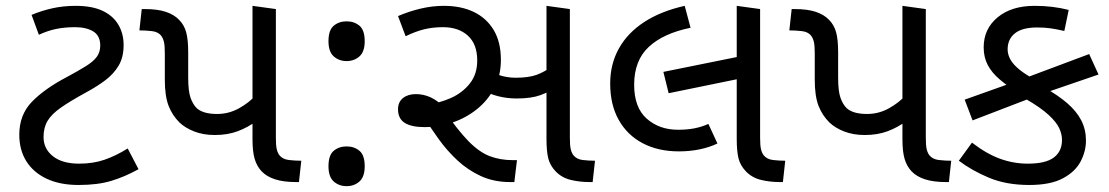

<svg xmlns="http://www.w3.org/2000/svg" viewBox="-20 -623 3794 657"><path d="M249 10Q185 10 139.5 -11.5Q94 -33 70 -71.5Q46 -110 46 -162Q46 -230 89 -274.5Q132 -319 208 -359Q249 -381 274.5 -397Q300 -413 311.5 -429Q323 -445 323 -467Q323 -501 299 -515.5Q275 -530 237 -530Q202 -530 172.5 -524Q143 -518 113 -504L88 -572Q121 -586 158.5 -594.5Q196 -603 239 -603Q295 -603 331 -586Q367 -569 385 -538.5Q403 -508 403 -469Q403 -427 386 -398.5Q369 -370 340.5 -348.5Q312 -327 275 -307Q220 -277 188 -254.5Q156 -232 142.5 -209Q129 -186 129 -154Q129 -114 161 -88.5Q193 -63 251 -63Q299 -63 338 -76.5Q377 -90 417 -115L454 -44Q407 -18 360.5 -4Q314 10 249 10Z M715 -161Q676 -161 645 -173Q614 -185 594 -204Q569 -229 556.5 -262Q544 -295 544 -350V-440Q544 -467 541 -479.5Q538 -492 532 -500Q522 -514 500 -516.5Q478 -519 457 -519L465 -592H475Q519 -592 547.5 -582.5Q576 -573 593 -555Q610 -538 617 -513Q624 -488 624 -443V-357Q624 -311 632 -288.5Q640 -266 653 -253Q664 -243 681.5 -238Q699 -233 723 -233Q763 -233 798 -252.5Q833 -272 856 -298V-208Q828 -187 793.5 -174Q759 -161 715 -161ZM993 0Q950 0 921 -9.5Q892 -19 875 -37Q859 -54 851.5 -79Q844 -104 844 -148V-603L924 -592V-152Q924 -125 927 -112.5Q930 -100 936 -92Q947 -78 968.5 -75.5Q990 -73 1011 -73L1003 0Z M1166 -414Q1140 -414 1122 -430Q1104 -446 1104 -482Q1104 -520 1122 -535Q1140 -550 1166 -550Q1192 -550 1210 -535Q1228 -520 1228 -482Q1228 -446 1210 -430Q1192 -414 1166 -414ZM1166 14Q1140 14 1122 -2Q1104 -18 1104 -54Q1104 -92 1122 -107Q1140 -122 1166 -122Q1192 -122 1210 -107Q1228 -92 1228 -54Q1228 -18 1210 -2Q1192 14 1166 14Z M1726 0Q1670 0 1625.5 -20.5Q1581 -41 1545.5 -74Q1510 -107 1481.5 -146.5Q1453 -186 1429 -225L1440 -265Q1483 -270 1522.5 -287.5Q1562 -305 1587.5 -337Q1613 -369 1613 -416Q1613 -472 1581 -501Q1549 -530 1496 -530Q1462 -530 1432.5 -523Q1403 -516 1368 -499L1342 -568Q1379 -584 1419 -593.5Q1459 -603 1499 -603Q1558 -603 1601.5 -582Q1645 -561 1669.5 -520Q1694 -479 1694 -418Q1694 -364 1671.5 -321.5Q1649 -279 1611.5 -249Q1574 -219 1527.5 -203.5Q1481 -188 1434 -188Q1388 -188 1365 -202.5Q1342 -217 1342 -249Q1342 -274 1359 -287.5Q1376 -301 1403 -301Q1429 -301 1453.5 -290Q1478 -279 1512 -246H1499Q1546 -178 1582.5 -140.5Q1619 -103 1655 -89Q1691 -75 1735 -75H1749L1740 0ZM1748 -286Q1715 -286 1683.5 -294Q1652 -302 1629 -318L1638 -389Q1659 -376 1686.5 -366.5Q1714 -357 1745 -357Q1789 -357 1816.5 -367Q1844 -377 1875 -400L1890 -329Q1861 -309 1829.5 -297.5Q1798 -286 1748 -286ZM1998 0Q1963 0 1932.5 -7.5Q1902 -15 1881 -37Q1862 -57 1856 -81.5Q1850 -106 1850 -148V-603L1930 -592V-152Q1930 -125 1933 -112.5Q1936 -100 1942 -92Q1953 -78 1974 -75.5Q1995 -73 2016 -73L2008 0Z M2303 -105Q2232 -105 2179 -133Q2126 -161 2097 -213Q2068 -265 2068 -337Q2068 -404 2098 -457.5Q2128 -511 2185 -548Q2242 -585 2323 -603L2343 -528Q2250 -509 2200 -462.5Q2150 -416 2150 -333Q2150 -255 2193 -217Q2236 -179 2300 -179Q2332 -179 2357 -184Q2382 -189 2404 -199L2435 -132Q2408 -119 2374.5 -112Q2341 -105 2303 -105ZM2268 -304 2250 -377 2517 -431V-355ZM2649 0Q2614 0 2583.5 -7.5Q2553 -15 2532 -37Q2513 -57 2507 -81.5Q2501 -106 2501 -148V-603L2581 -592V-152Q2581 -125 2584 -112.5Q2587 -100 2593 -92Q2604 -78 2625 -75.5Q2646 -73 2667 -73L2659 0Z M2939 -161Q2900 -161 2869 -173Q2838 -185 2818 -204Q2793 -229 2780.5 -262Q2768 -295 2768 -350V-440Q2768 -467 2765 -479.5Q2762 -492 2756 -500Q2746 -514 2724 -516.5Q2702 -519 2681 -519L2689 -592H2699Q2743 -592 2771.5 -582.5Q2800 -573 2817 -555Q2834 -538 2841 -513Q2848 -488 2848 -443V-357Q2848 -311 2856 -288.5Q2864 -266 2877 -253Q2888 -243 2905.5 -238Q2923 -233 2947 -233Q2987 -233 3022 -252.5Q3057 -272 3080 -298V-208Q3052 -187 3017.5 -174Q2983 -161 2939 -161ZM3217 0Q3174 0 3145 -9.5Q3116 -19 3099 -37Q3083 -54 3075.5 -79Q3068 -104 3068 -148V-603L3148 -592V-152Q3148 -125 3151 -112.5Q3154 -100 3160 -92Q3171 -78 3192.5 -75.5Q3214 -73 3235 -73L3227 0Z M3502 10Q3424 10 3365 -14.5Q3306 -39 3261 -73L3306 -135Q3355 -97 3401.5 -80Q3448 -63 3497 -63Q3558 -63 3586 -84Q3614 -105 3614 -144Q3614 -164 3604.5 -184.5Q3595 -205 3568 -230Q3541 -255 3489 -285L3462 -306Q3427 -329 3400.5 -351.5Q3374 -374 3360 -400.5Q3346 -427 3346 -461Q3346 -524 3393.5 -563.5Q3441 -603 3520 -603Q3552 -603 3581 -599.5Q3610 -596 3637 -589L3622 -517Q3596 -523 3575.5 -526Q3555 -529 3529 -529Q3478 -529 3453 -509Q3428 -489 3428 -454Q3428 -436 3438 -418.5Q3448 -401 3470 -383.5Q3492 -366 3528 -347L3556 -322Q3602 -296 3633 -269Q3664 -242 3680 -211Q3696 -180 3696 -142Q3696 -105 3677.5 -70Q3659 -35 3616.5 -12.5Q3574 10 3502 10ZM3308 -211 3281 -282 3472 -350 3707 -438 3739 -368 3532 -297Z"/></svg>

Font: hexguzrati15
Style: Regular
Weight: 400
Designer: Jelle Bosma - Monotype Design Team
Foundry: Monotype Imaging Inc.
Version: Version 2.006